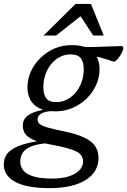

<svg xmlns="http://www.w3.org/2000/svg" viewBox="-78 -734 659 994"><path d="M513.5 -415Q508 -415 500.2 -417.8Q492.5 -420.5 480.5 -424.8Q468.5 -429 450.5 -434Q432.5 -439 407 -444.5Q381.5 -450 346 -455L338.5 -491.5Q381.5 -490 423.8 -491.2Q466 -492.5 499.5 -494Q533 -495.5 549 -495.5Q555 -495.5 557.8 -493.2Q560.5 -491 560.5 -485.5Q560.5 -478 555.2 -466.2Q550 -454.5 542 -442.8Q534 -431 526.2 -423Q518.5 -415 513.5 -415ZM214 -205.5Q237.5 -205.5 259 -214.2Q280.5 -223 298 -238.8Q315.5 -254.5 328.5 -275.8Q341.5 -297 348.5 -322.2Q355.5 -347.5 355.5 -375Q355.5 -414 339.8 -433.2Q324 -452.5 287.5 -452.5Q264 -452.5 242.8 -444Q221.5 -435.5 203.8 -419.8Q186 -404 173.2 -382.8Q160.5 -361.5 153.5 -336.2Q146.5 -311 146.5 -283Q146.5 -244 162.2 -224.2Q178 -204.5 214 -205.5ZM293 -500.5Q346 -500.5 377.5 -483.8Q409 -467 423.2 -439Q437.5 -411 437.5 -377Q437.5 -334 419.8 -294.2Q402 -254.5 370.5 -223.8Q339 -193 297.5 -175.2Q256 -157.5 209 -157.5Q156.5 -157.5 124.5 -174.2Q92.5 -191 78.2 -219Q64 -247 64 -280.5Q64 -324.5 82 -364Q100 -403.5 131.5 -434.2Q163 -465 204.2 -482.8Q245.5 -500.5 293 -500.5ZM176.5 240Q115 240 70.5 231Q26 222 -2.5 205.8Q-31 189.5 -44.8 167Q-58.5 144.5 -58.5 118.5Q-58.5 86.5 -41.8 63.5Q-25 40.5 12.8 24.2Q50.5 8 114.5 -3L130.5 -35.5L206.5 6Q155 6.5 120.5 13.5Q86 20.5 65.2 33.2Q44.5 46 35.8 63.5Q27 81 27 103Q27 129 43.2 148.8Q59.5 168.5 95.8 179.5Q132 190.5 190.5 190.5Q244 190.5 280 178.5Q316 166.5 334 146.5Q352 126.5 352 103Q352 85.5 344 72.8Q336 60 316.5 50Q297 40 263.2 31.2Q229.5 22.5 178 13Q116.5 1.5 87 -13.8Q57.5 -29 48.8 -47Q40 -65 40 -83.5Q40 -112.5 58.8 -129.8Q77.5 -147 111.5 -157.2Q145.5 -167.5 190 -174.5L203 -160.5Q154.5 -157.5 135.5 -146Q116.5 -134.5 116.5 -116Q116.5 -106.5 120.8 -99.2Q125 -92 137.8 -85.2Q150.5 -78.5 176 -71.8Q201.5 -65 243.5 -56Q317 -41.5 358.2 -21.8Q399.5 -2 415.8 24.2Q432 50.5 432 84.5Q432 119 416 147.2Q400 175.5 367.8 196.5Q335.5 217.5 288 228.8Q240.5 240 176.5 240ZM147.5 -550 313 -713.5H393L459 -550H404.5L332 -661H353L212.5 -550Z"/></svg>

Font: Newsreader 9pt
Style: Italic
Weight: 400
Italic angle: -17°
Designer: Hugues Gentile
Foundry: Production Type
Version: Version 1.003